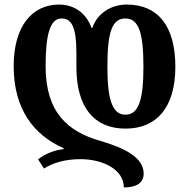

<svg xmlns="http://www.w3.org/2000/svg" viewBox="-20 -569 829 842"><path d="M531 -5C666 -5 749 -97 749 -276C749 -456 672 -549 536 -549C471 -549 408 -514 385 -447H381C357 -515 302 -549 239 -549C123 -549 40 -457 40 -279C40 -90 128 23 259 81V85C218 89 175 107 147 130L173 170C213 145 265 129 333 129C429 129 523 173 523 253C573 253 610 237 610 192C610 123 529 80 417 48C280 8 180 -73 180 -279C180 -419 200 -488 250 -488C296 -488 315 -446 315 -337V-276C315 -97 393 -5 531 -5ZM530 -488C589 -488 609 -424 609 -276C609 -131 588 -66 530 -66C472 -66 451 -134 451 -276C451 -428 471 -488 530 -488Z"/></svg>

Font: Noto Serif Georgian Condensed Bold
Style: Regular
Weight: 700
Width: 3
Designer: Monotype Design Team, Akaki Razmadze
Foundry: Google LLC
Version: Version 2.003